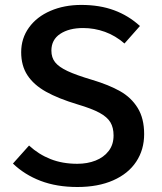

<svg xmlns="http://www.w3.org/2000/svg" viewBox="-20 -742 655 776"><path d="M292.8 13.8Q209.2 13.8 144.1 -11Q79 -35.9 32.3 -81L97.4 -153.8Q136.4 -117.9 184.4 -99Q232.3 -80 292.3 -80Q333.3 -80 366.4 -93.1Q399.5 -106.2 419.2 -131.8Q439 -157.4 439 -194.4Q439 -226.2 426.2 -247.7Q413.3 -269.2 382.1 -286.2Q350.8 -303.1 293.8 -320Q215.4 -343.6 165.9 -371.3Q116.4 -399 91 -437.7Q65.6 -476.4 65.6 -530.8Q65.6 -587.2 97.2 -630.8Q128.7 -674.4 184.1 -698.2Q239.5 -722.1 308.7 -722.1Q383.1 -722.1 441.3 -700.5Q499.5 -679 545.6 -636.9L483.1 -566.2Q446.7 -597.9 404.1 -613.3Q361.5 -628.7 315.9 -628.7Q259 -628.7 223.3 -605.1Q187.7 -581.5 187.7 -537.4Q187.7 -509.2 202.8 -490.3Q217.9 -471.3 252.8 -454.9Q287.7 -438.5 353.3 -419Q420 -399 465.1 -373.6Q510.3 -348.2 536.4 -305.9Q562.6 -263.6 562.6 -200Q562.6 -136.9 530.5 -88.5Q498.5 -40 437.4 -13.1Q376.4 13.8 292.8 13.8Z"/></svg>

Font: Fira Code Fixed Medium
Style: Regular
Weight: 500
Monospace: yes
Designer: Carrois Corporate, Edenspiekermann AG, Nikita Prokopov
Foundry: Carrois Corporate, Edenspiekermann AG, Nikita Prokopov
Version: Version 5.002